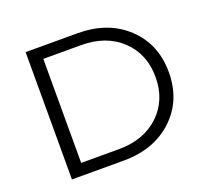

<svg xmlns="http://www.w3.org/2000/svg" viewBox="-120 -846 1067 992"><g transform="rotate(-20 413.0 -350.0)"><path d="M114 0V-700H399Q566 -700 670 -602.5Q774 -505 774 -350Q774 -195 670 -97.5Q566 0 399 0ZM188 -64H395Q533 -64 617 -143.5Q701 -223 701 -350Q701 -477 617 -556.5Q533 -636 395 -636H188Z"/></g></svg>

Font: Montserrat Alternates
Style: Regular
Weight: 400
Designer: Julieta Ulanovsky
Foundry: Julieta Ulanovsky
Version: Version 7.200;PS 007.200;hotconv 1.0.88;makeotf.lib2.5.64775